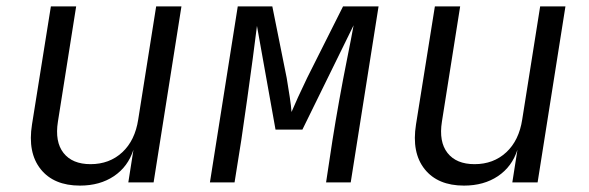

<svg xmlns="http://www.w3.org/2000/svg" viewBox="-20 -570 1840 600"><path d="M230 10Q148 10 107 -41.5Q66 -93 80 -181L139 -550H218L161 -190Q151 -127 178.5 -92Q206 -57 263 -57Q322 -57 362 -94Q402 -131 412 -197L468 -550H547L460 0H381L397 -102Q380 -49 336 -19.5Q292 10 230 10Z M636 0 723 -550H831L876 -326Q881 -296 885.5 -266.5Q890 -237 891 -220Q898 -237 911.5 -266.5Q925 -296 940 -327L1052 -550H1163L1076 0H999L1019 -132Q1028 -189 1040 -256Q1052 -323 1064.5 -385Q1077 -447 1085 -491L925 -165H841L783 -489Q778 -448 770 -388Q762 -328 752.5 -260.5Q743 -193 734 -132L713 0Z M1430 10Q1348 10 1307 -41.5Q1266 -93 1280 -181L1339 -550H1418L1361 -190Q1351 -127 1378.5 -92Q1406 -57 1463 -57Q1522 -57 1562 -94Q1602 -131 1612 -197L1668 -550H1747L1660 0H1581L1597 -102Q1580 -49 1536 -19.5Q1492 10 1430 10Z"/></svg>

Font: JetBrains Mono NL Light
Style: Italic
Weight: 300
Italic angle: -9°
Designer: Philipp Nurullin, Konstantin Bulenkov
Foundry: JetBrains
Version: Version 2.304; ttfautohint (v1.8.4.7-5d5b)